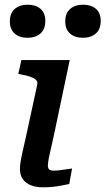

<svg xmlns="http://www.w3.org/2000/svg" viewBox="-20 -794 449 818"><path d="M97 -633Q131 -633 152 -651Q173 -669 173 -705Q173 -739 152.5 -756.5Q132 -774 98 -774Q64 -774 43 -756Q22 -738 22 -703Q22 -669 42.5 -651Q63 -633 97 -633ZM333 -633Q367 -633 388 -651Q409 -669 409 -705Q409 -739 388.5 -756.5Q368 -774 334 -774Q300 -774 279 -756Q258 -738 258 -703Q258 -669 278.5 -651Q299 -633 333 -633ZM163 4Q134 4 112 -4.5Q90 -13 77.5 -30.5Q65 -48 65 -74Q65 -88 67.5 -104Q70 -120 76 -147Q82 -174 92 -218L139 -435Q141 -447 132.5 -454.5Q124 -462 108 -467.5Q92 -473 69 -477L58 -479L71 -538H277L208 -210Q200 -173 194 -148Q188 -123 186 -109Q184 -95 184 -88Q184 -77 190 -72Q196 -67 209 -67Q223 -67 237 -69Q251 -71 264.5 -73Q278 -75 287 -76L275 -10Q260 -7 242 -3.5Q224 0 204 2Q184 4 163 4Z"/></svg>

Font: Roboto Serif Medium
Style: Italic
Weight: 500
Italic angle: -10°
Designer: Greg Gazdowicz
Foundry: Commercial Type
Version: Version 1.008